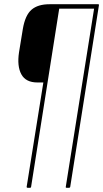

<svg xmlns="http://www.w3.org/2000/svg" viewBox="-20 -703 488 908"><path d="M110 185Q106 185 106 181L185 -313H157Q102 -313 81 -351.5Q60 -390 70 -456L88 -566Q99 -631 129 -657Q159 -683 214 -683H444Q449 -683 448 -679L312 181Q311 185 307 185H294Q290 185 291 181L425 -662H260L127 181Q126 185 123 185Z"/></svg>

Font: Sofia Sans Condensed Thin
Style: Italic
Weight: 250
Italic angle: -9°
Version: Version 4.100